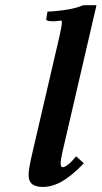

<svg xmlns="http://www.w3.org/2000/svg" viewBox="-20 -718 397 750"><path d="M105.5 -116.7 212.4 -576.7Q221.7 -617.2 221.7 -630.4Q221.7 -637.7 219.2 -637.7Q214.8 -637.7 205.6 -636.2Q195.3 -634.8 186.5 -634.8Q160.6 -634.8 160.6 -642.6Q160.6 -644.5 165.5 -672.9Q189.5 -672.9 231.4 -678.7Q273.4 -684.6 306.2 -697.8H356.9L223.6 -123Q216.8 -91.3 216.8 -81.1Q216.8 -64.9 224.6 -64.9Q233.4 -64.9 247.3 -76.2Q261.2 -87.4 277.3 -107.4L307.6 -80.1Q260.7 -31.7 222.9 -9.8Q185.1 12.2 146.5 12.2Q131.8 12.2 121.1 8.8Q110.4 5.4 104.7 0.5Q99.1 -4.4 95.9 -11.7Q92.8 -19 92.3 -24.4Q91.8 -29.8 91.8 -36.6Q91.8 -57.6 105.5 -116.7Z"/></svg>

Font: LL
Style: Bold Italic
Weight: 700
Italic angle: -11.5°
Designer: Philipp H. Poll
Foundry: Philipp H. Poll
Version: Version 2.7.x